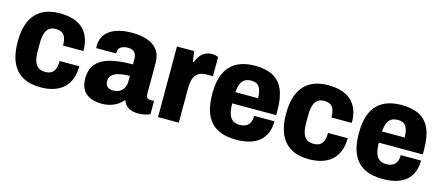

<svg xmlns="http://www.w3.org/2000/svg" viewBox="-43 -956 3183 1384"><g transform="rotate(15 1548.5 -264.0)"><path d="M275 12Q197 12 143 -18Q89 -48 61 -109Q33 -170 33 -264Q33 -358 61.5 -419Q90 -480 144 -510Q198 -540 276 -540Q328 -540 371 -527.5Q414 -515 444.5 -488.5Q475 -462 491.5 -420.5Q508 -379 508 -321H356Q356 -357 347.5 -379.5Q339 -402 321 -412.5Q303 -423 276 -423Q246 -423 227 -409Q208 -395 199 -366Q190 -337 190 -291V-235Q190 -193 198.5 -164Q207 -135 227 -119.5Q247 -104 279 -104Q307 -104 325 -114.5Q343 -125 352 -148Q361 -171 361 -207H508Q508 -152 491.5 -110.5Q475 -69 445 -42Q415 -15 372 -1.5Q329 12 275 12Z M730 12Q699 12 670.5 4.5Q642 -3 619.5 -20Q597 -37 584.5 -65.5Q572 -94 572 -135Q572 -187 592.5 -222.5Q613 -258 652 -279.5Q691 -301 748 -310.5Q805 -320 878 -320V-362Q878 -382 871 -396.5Q864 -411 849.5 -419Q835 -427 811 -427Q788 -427 772 -420Q756 -413 748.5 -401.5Q741 -390 741 -374V-365H592Q591 -370 591 -374Q591 -378 591 -383Q591 -432 617.5 -467Q644 -502 694 -520.5Q744 -539 814 -539Q878 -539 927 -522.5Q976 -506 1004.5 -469.5Q1033 -433 1033 -371V-140Q1033 -124 1041 -114.5Q1049 -105 1064 -105H1093V-6Q1080 0 1057 6Q1034 12 1005 12Q974 12 951 3.5Q928 -5 913.5 -20Q899 -35 893 -55H888Q872 -36 850 -21Q828 -6 798.5 3Q769 12 730 12ZM789 -101Q809 -101 825.5 -107.5Q842 -114 853.5 -126Q865 -138 871.5 -155.5Q878 -173 878 -193V-234Q828 -234 794.5 -225Q761 -216 745 -199Q729 -182 729 -156Q729 -138 736.5 -125.5Q744 -113 757.5 -107Q771 -101 789 -101Z M1151 0V-527H1280L1290 -449H1296Q1307 -477 1322.5 -497Q1338 -517 1360 -528.5Q1382 -540 1409 -540Q1424 -540 1436.5 -537Q1449 -534 1457 -530V-387H1407Q1380 -387 1360.5 -378.5Q1341 -370 1329 -353.5Q1317 -337 1311.5 -312Q1306 -287 1306 -254V0Z M1735 12Q1653 12 1597.5 -17Q1542 -46 1513.5 -107Q1485 -168 1485 -264Q1485 -360 1514 -420.5Q1543 -481 1598 -510Q1653 -539 1732 -539Q1811 -539 1864 -512Q1917 -485 1943.5 -425.5Q1970 -366 1970 -269V-234H1642Q1642 -189 1651 -158.5Q1660 -128 1680.5 -113Q1701 -98 1734 -98Q1755 -98 1771 -104Q1787 -110 1797.5 -121.5Q1808 -133 1813 -149.5Q1818 -166 1818 -188H1970Q1969 -139 1953.5 -101Q1938 -63 1908 -38Q1878 -13 1834.5 -0.5Q1791 12 1735 12ZM1643 -318H1812Q1812 -347 1807 -368Q1802 -389 1792.5 -402.5Q1783 -416 1768.5 -422Q1754 -428 1734 -428Q1704 -428 1684.5 -416Q1665 -404 1655.5 -379.5Q1646 -355 1643 -318Z M2278 12Q2200 12 2146 -18Q2092 -48 2064 -109Q2036 -170 2036 -264Q2036 -358 2064.5 -419Q2093 -480 2147 -510Q2201 -540 2279 -540Q2331 -540 2374 -527.5Q2417 -515 2447.5 -488.5Q2478 -462 2494.5 -420.5Q2511 -379 2511 -321H2359Q2359 -357 2350.5 -379.5Q2342 -402 2324 -412.5Q2306 -423 2279 -423Q2249 -423 2230 -409Q2211 -395 2202 -366Q2193 -337 2193 -291V-235Q2193 -193 2201.5 -164Q2210 -135 2230 -119.5Q2250 -104 2282 -104Q2310 -104 2328 -114.5Q2346 -125 2355 -148Q2364 -171 2364 -207H2511Q2511 -152 2494.5 -110.5Q2478 -69 2448 -42Q2418 -15 2375 -1.5Q2332 12 2278 12Z M2829 12Q2747 12 2691.5 -17Q2636 -46 2607.5 -107Q2579 -168 2579 -264Q2579 -360 2608 -420.5Q2637 -481 2692 -510Q2747 -539 2826 -539Q2905 -539 2958 -512Q3011 -485 3037.5 -425.5Q3064 -366 3064 -269V-234H2736Q2736 -189 2745 -158.5Q2754 -128 2774.5 -113Q2795 -98 2828 -98Q2849 -98 2865 -104Q2881 -110 2891.5 -121.5Q2902 -133 2907 -149.5Q2912 -166 2912 -188H3064Q3063 -139 3047.5 -101Q3032 -63 3002 -38Q2972 -13 2928.5 -0.5Q2885 12 2829 12ZM2737 -318H2906Q2906 -347 2901 -368Q2896 -389 2886.5 -402.5Q2877 -416 2862.5 -422Q2848 -428 2828 -428Q2798 -428 2778.5 -416Q2759 -404 2749.5 -379.5Q2740 -355 2737 -318Z"/></g></svg>

Font: Archivo SemiCondensed ExtraBold
Style: Regular
Weight: 800
Width: 4
Designer: Hector Gatti
Foundry: Omnibus-Type
Version: Version 2.001